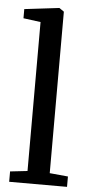

<svg xmlns="http://www.w3.org/2000/svg" viewBox="-57 -852 420 886"><g transform="rotate(5 153.0 -409.5)"><path d="M100.5 -57V-747L20.5 -757.5V-800L179.5 -819H182L203.5 -804V-56L288.5 -48V0H20.5V-48Z"/></g></svg>

Font: Merriweather 24pt
Style: Regular
Weight: 400
Designer: Eben Sorkin
Foundry: Eben Sorkin
Version: Version 2.100